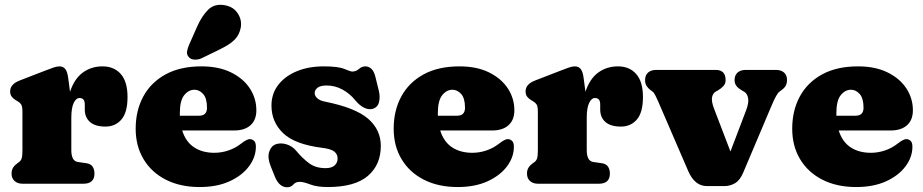

<svg xmlns="http://www.w3.org/2000/svg" viewBox="-20 -778 3910 813"><path d="M269 -446 276.5 -389.5Q295 -445 331 -471Q367 -497 414 -497Q463 -497 491.5 -464.5Q520 -432 520 -367Q520 -302 494.2 -272Q468.5 -242 426.5 -242Q383 -242 361 -261.5Q339 -281 339 -314.5V-336Q339 -363 317 -363Q302 -363 292 -342Q282 -321 282 -279V-142Q282 -96 310 -92L345 -87Q364 -84.5 372 -72.5Q380 -60.5 380 -43Q380 0 333 0H76Q54.5 0 41.8 -11.5Q29 -23 29 -43Q29 -58 35.5 -68.2Q42 -78.5 54 -87L61 -92Q68 -97 71.5 -106.8Q75 -116.5 75 -142V-305Q75 -327.5 69.5 -335.8Q64 -344 55 -349L48 -353Q37 -359.5 30 -368.2Q23 -377 23 -391Q23 -421.5 63 -437L169 -478Q191 -486.5 205.8 -491.8Q220.5 -497 232 -497Q247 -497 256.2 -486Q265.5 -475 269 -446Z M1065.5 -311Q1065.5 -270 1040.8 -247.8Q1016 -225.5 971.5 -225.5H751.5Q766.5 -177.5 801.8 -154.2Q837 -131 887.5 -131Q918 -131 947.5 -141Q977 -151 1001 -170Q1026.5 -190 1039 -189Q1048 -188.5 1055.8 -181.5Q1063.5 -174.5 1063.5 -157Q1063.5 -112.5 1034.2 -73.5Q1005 -34.5 951.8 -10.2Q898.5 14 825.5 14Q743.5 14 682.5 -17Q621.5 -48 588 -103.8Q554.5 -159.5 554.5 -233Q554.5 -309.5 586.5 -369Q618.5 -428.5 680.8 -462.8Q743 -497 833.5 -497Q906 -497 958 -471.5Q1010 -446 1037.8 -403.8Q1065.5 -361.5 1065.5 -311ZM741.5 -298.5Q741.5 -293 741.5 -288H822.5Q856.5 -288 856.5 -321.5Q856.5 -362 840.2 -380Q824 -398 803.5 -398Q778.5 -398 760 -375Q741.5 -352 741.5 -298.5ZM815 -666Q835 -711 861.8 -737.2Q888.5 -763.5 931.5 -756Q968.5 -749.5 986.8 -721.2Q1005 -693 999.5 -661.5Q994 -631 974 -610.5Q954 -590 912 -569.5L834 -531.5Q820 -525 804.5 -525.5Q789 -526 780 -535.5Q770 -546.5 772 -559.8Q774 -573 780.5 -588Z M1363.5 -416Q1336.5 -416 1324.5 -406.5Q1312.5 -397 1312.5 -384Q1312.5 -372 1323.5 -362Q1334.5 -352 1354.5 -348Q1485 -322 1538.8 -275.2Q1592.5 -228.5 1592.5 -160Q1592.5 -80 1537.5 -33Q1482.5 14 1367.5 14Q1322.5 14 1293.8 3Q1265 -8 1248.5 -8Q1232 -8 1222 3.5Q1212 15 1195.5 15Q1180 15 1166.8 4.2Q1153.5 -6.5 1143.5 -31L1125.5 -76Q1112 -110.5 1119.8 -135Q1127.5 -159.5 1147.5 -167Q1168.5 -174.5 1193.5 -166.8Q1218.5 -159 1235.5 -138Q1259.5 -109 1287.8 -87.5Q1316 -66 1358.5 -66Q1384 -66 1396.8 -77.5Q1409.5 -89 1409.5 -107Q1409.5 -125 1395.5 -136.2Q1381.5 -147.5 1344.5 -152Q1228.5 -166.5 1179 -214Q1129.5 -261.5 1129.5 -331Q1129.5 -381 1158 -418.2Q1186.5 -455.5 1236.5 -476.2Q1286.5 -497 1351.5 -497Q1411.5 -497 1438.2 -486Q1465 -475 1471.5 -475Q1487.5 -475 1499.8 -486Q1512 -497 1527.5 -497Q1541 -497 1552.2 -487Q1563.5 -477 1569.5 -453L1583.5 -396Q1590.5 -369 1585 -346Q1579.5 -323 1557.5 -317Q1540.5 -312.5 1521.2 -322.2Q1502 -332 1485.5 -352Q1461.5 -382 1429.8 -399Q1398 -416 1363.5 -416Z M2158 -311Q2158 -270 2133.2 -247.8Q2108.5 -225.5 2064 -225.5H1844Q1859 -177.5 1894.2 -154.2Q1929.5 -131 1980 -131Q2010.5 -131 2040 -141Q2069.5 -151 2093.5 -170Q2119 -190 2131.5 -189Q2140.5 -188.5 2148.2 -181.5Q2156 -174.5 2156 -157Q2156 -112.5 2126.8 -73.5Q2097.5 -34.5 2044.2 -10.2Q1991 14 1918 14Q1836 14 1775 -17Q1714 -48 1680.5 -103.8Q1647 -159.5 1647 -233Q1647 -309.5 1679 -369Q1711 -428.5 1773.2 -462.8Q1835.5 -497 1926 -497Q1998.5 -497 2050.5 -471.5Q2102.5 -446 2130.2 -403.8Q2158 -361.5 2158 -311ZM1834 -298.5Q1834 -293 1834 -288H1915Q1949 -288 1949 -321.5Q1949 -362 1932.8 -380Q1916.5 -398 1896 -398Q1871 -398 1852.5 -375Q1834 -352 1834 -298.5Z M2451.5 -446 2459 -389.5Q2477.5 -445 2513.5 -471Q2549.5 -497 2596.5 -497Q2645.5 -497 2674 -464.5Q2702.5 -432 2702.5 -367Q2702.5 -302 2676.8 -272Q2651 -242 2609 -242Q2565.5 -242 2543.5 -261.5Q2521.5 -281 2521.5 -314.5V-336Q2521.5 -363 2499.5 -363Q2484.5 -363 2474.5 -342Q2464.5 -321 2464.5 -279V-142Q2464.5 -96 2492.5 -92L2527.5 -87Q2546.5 -84.5 2554.5 -72.5Q2562.5 -60.5 2562.5 -43Q2562.5 0 2515.5 0H2258.5Q2237 0 2224.2 -11.5Q2211.5 -23 2211.5 -43Q2211.5 -58 2218 -68.2Q2224.5 -78.5 2236.5 -87L2243.5 -92Q2250.5 -97 2254 -106.8Q2257.5 -116.5 2257.5 -142V-305Q2257.5 -327.5 2252 -335.8Q2246.5 -344 2237.5 -349L2230.5 -353Q2219.5 -359.5 2212.5 -368.2Q2205.5 -377 2205.5 -391Q2205.5 -421.5 2245.5 -437L2351.5 -478Q2373.5 -486.5 2388.2 -491.8Q2403 -497 2414.5 -497Q2429.5 -497 2438.8 -486Q2448 -475 2451.5 -446Z M3047 10H2973.5Q2922 10 2894.5 -53L2766.5 -349.5Q2761.5 -361 2755.2 -373.5Q2749 -386 2743.5 -390L2736.5 -395Q2725 -403.5 2718.2 -413.5Q2711.5 -423.5 2711.5 -439Q2711.5 -459.5 2724.2 -470.8Q2737 -482 2758.5 -482H3010.5Q3052.5 -482 3052.5 -439Q3052.5 -423.5 3043.2 -413.5Q3034 -403.5 3019.5 -395L3010.5 -390Q2999 -383.5 2995.2 -366.8Q2991.5 -350 3003.5 -318L3073 -136.5L3139 -310Q3151.5 -342.5 3147.8 -362.5Q3144 -382.5 3130.5 -390L3121.5 -395Q3107 -403.5 3098.8 -413.5Q3090.5 -423.5 3090.5 -439Q3090.5 -459.5 3103.2 -470.8Q3116 -482 3137.5 -482H3265.5Q3287.5 -482 3300 -470.8Q3312.5 -459.5 3312.5 -439Q3312.5 -425.5 3307.2 -415.5Q3302 -405.5 3287.5 -395L3280.5 -390Q3274.5 -385.5 3266.2 -371.2Q3258 -357 3243 -321L3127 -47Q3113 -14 3092 -2Q3071 10 3047 10Z M3845.5 -311Q3845.5 -270 3820.8 -247.8Q3796 -225.5 3751.5 -225.5H3531.5Q3546.5 -177.5 3581.8 -154.2Q3617 -131 3667.5 -131Q3698 -131 3727.5 -141Q3757 -151 3781 -170Q3806.5 -190 3819 -189Q3828 -188.5 3835.8 -181.5Q3843.5 -174.5 3843.5 -157Q3843.5 -112.5 3814.2 -73.5Q3785 -34.5 3731.8 -10.2Q3678.5 14 3605.5 14Q3523.5 14 3462.5 -17Q3401.5 -48 3368 -103.8Q3334.5 -159.5 3334.5 -233Q3334.5 -309.5 3366.5 -369Q3398.5 -428.5 3460.8 -462.8Q3523 -497 3613.5 -497Q3686 -497 3738 -471.5Q3790 -446 3817.8 -403.8Q3845.5 -361.5 3845.5 -311ZM3521.5 -298.5Q3521.5 -293 3521.5 -288H3602.5Q3636.5 -288 3636.5 -321.5Q3636.5 -362 3620.2 -380Q3604 -398 3583.5 -398Q3558.5 -398 3540 -375Q3521.5 -352 3521.5 -298.5Z"/></svg>

Font: Fraunces 9pt S100 Black
Style: Regular
Weight: 900
Version: Version 1.000; ttfautohint (v1.8.3)